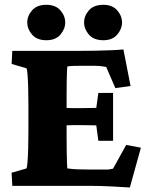

<svg xmlns="http://www.w3.org/2000/svg" viewBox="-20 -789 627 815"><path d="M531.2 6.8Q501 4.9 453.6 2.4Q406.2 0 369.1 0H32.2L29.3 -55.7L92.8 -74.2Q94.7 -78.1 96.7 -100.6Q98.6 -123 99.6 -157.2Q100.6 -191.4 100.6 -228.5V-345.7Q100.6 -383.8 99.6 -418Q98.6 -452.1 96.7 -474.1Q94.7 -496.1 92.8 -499L29.3 -517.6L32.2 -573.2H323.2Q347.7 -573.2 382.3 -573.7Q417 -574.2 450.2 -575.7Q483.4 -577.1 503.9 -579.1L534.2 -423.8L469.7 -415L430.7 -504.9Q415 -507.8 404.3 -508.8Q393.6 -509.8 381.8 -509.8H331.1Q312.5 -509.8 293.5 -509.3Q274.4 -508.8 265.6 -506.8Q264.6 -497.1 264.2 -482.4Q263.7 -467.8 263.2 -443.4Q262.7 -418.9 262.7 -380.9V-211.9Q262.7 -172.9 263.2 -146Q263.7 -119.1 264.2 -102.1Q264.6 -85 265.6 -74.2Q285.2 -71.3 307.1 -70.3Q329.1 -69.3 365.2 -69.3H390.6Q418 -69.3 429.2 -69.3Q440.4 -69.3 445.8 -70.3Q451.2 -71.3 460 -73.2L515.6 -173.8L578.1 -162.1ZM397.5 -191.4 388.7 -256.8Q381.8 -256.8 364.7 -257.3Q347.7 -257.8 327.1 -257.8H289.1Q269.5 -257.8 254.9 -256.8Q240.2 -255.9 237.3 -254.9V-334Q240.2 -333 254.9 -331.5Q269.5 -330.1 289.1 -330.1H327.1Q347.7 -330.1 364.7 -330.6Q381.8 -331.1 388.7 -331.1L397.5 -394.5H460V-191.4ZM176.8 -618.2Q136.7 -618.2 116.2 -642.1Q95.7 -666 95.7 -693.4Q95.7 -721.7 116.2 -745.1Q136.7 -768.6 176.8 -768.6Q215.8 -768.6 236.3 -745.1Q256.8 -721.7 256.8 -693.4Q256.8 -666 236.3 -642.1Q215.8 -618.2 176.8 -618.2ZM418.9 -618.2Q377.9 -618.2 357.4 -642.1Q336.9 -666 336.9 -693.4Q336.9 -721.7 357.4 -745.1Q377.9 -768.6 418.9 -768.6Q457 -768.6 477.5 -745.1Q498 -721.7 498 -693.4Q498 -666 477.5 -642.1Q457 -618.2 418.9 -618.2Z"/></svg>

Font: Crimson Pro Black
Style: Regular
Weight: 900
Designer: Jacques Le Bailly
Foundry: Baron von Fonthausen
Version: Version 1.003